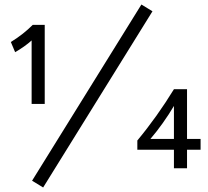

<svg xmlns="http://www.w3.org/2000/svg" viewBox="-20 -745 920 850"><path d="M125 -635C98 -608 67 -583 28 -559L47 -514C72 -528 103 -550 120 -566V-285H178V-635ZM606 -725 122 55 171 85 655 -695ZM868 -130H808V-350H750C701 -270 647 -194 588 -123V-82H750V0H808V-82H868ZM646 -130C682 -172 720 -225 750 -276V-130Z"/></svg>

Font: Gully Medium
Style: Regular
Weight: 500
Designer: jaikishan Patel
Foundry: MagicType
Version: Version 1.000;Glyphs 3.2 (3242)